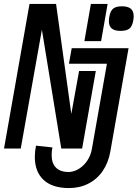

<svg xmlns="http://www.w3.org/2000/svg" viewBox="-42 -750 699 976"><path d="M108 -730H243L320.5 -171L360 -389H445L375.5 5H269.5L171 -599L63.5 5H-21.5ZM220.5 38Q220.5 80.5 243.2 102.8Q266 125 310 124.5Q339.5 122 363.8 105.2Q388 88.5 404 62.8Q420 37 425 7.5L501.5 -426H308.5L322.5 -505H611.5L519 19.5Q509 77 480.2 119Q451.5 161 407.2 183.5Q363 206 308.5 206Q224 206 179.5 164.5Q135 123 135 47.5Q135 20.5 141 -9.5L224.5 -0.5Q220.5 18 220.5 38ZM472 -541H387L420 -730H505ZM511.5 -642.5Q511.5 -653.5 513.5 -663.5Q518.5 -694 533 -706Q547.5 -718 577.5 -718Q608 -718 622.8 -705.8Q637.5 -693.5 637.5 -668Q637.5 -657 635.5 -646.5Q630.5 -616.5 616 -604.8Q601.5 -593 570.5 -593Q540.5 -593 526 -605.2Q511.5 -617.5 511.5 -642.5Z"/></svg>

Font: JuliaMono
Style: Bold Italic
Weight: 700
Italic angle: -9°
Monospace: yes
Designer: cormullion
Foundry: corm
Version: Version 0.057; ttfautohint (v1.8.4)